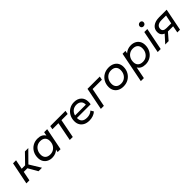

<svg xmlns="http://www.w3.org/2000/svg" viewBox="377 -2436 4309 4309"><g transform="rotate(-45 2531.5 -281.5)"><path d="M425 0 296 -224H181L136 0H40L147 -530H243L198 -306H306L524 -530H631L372 -268L536 0Z M859 6Q792 6 739 -21.5Q686 -49 655.5 -100Q625 -151 625 -223Q625 -314 664 -384.5Q703 -455 771 -495Q839 -535 925 -535Q1064 -535 1116 -440L1134 -530H1230L1125 0H1033L1046 -65Q1011 -31 963.5 -12.5Q916 6 859 6ZM880 -78Q940 -78 987 -107Q1034 -136 1060.5 -186.5Q1087 -237 1087 -302Q1087 -372 1046 -411.5Q1005 -451 929 -451Q869 -451 822.5 -422.5Q776 -394 749 -343.5Q722 -293 722 -227Q722 -157 763 -117.5Q804 -78 880 -78Z M1417 0 1504 -446H1312L1328 -530H1812L1796 -446H1600L1513 0Z M2040 6Q1961 6 1904.5 -22.5Q1848 -51 1817 -102.5Q1786 -154 1786 -224Q1786 -314 1825 -384Q1864 -454 1931.5 -494.5Q1999 -535 2085 -535Q2192 -535 2257 -474.5Q2322 -414 2322 -306Q2322 -287 2320 -269.5Q2318 -252 2315 -235H1880Q1880 -232 1880 -229Q1880 -156 1921.5 -117Q1963 -78 2048 -78Q2098 -78 2141 -94.5Q2184 -111 2212 -139L2253 -70Q2214 -33 2157.5 -13.5Q2101 6 2040 6ZM1890 -305H2233Q2236 -377 2193.5 -416Q2151 -455 2081 -455Q2009 -455 1958.5 -414.5Q1908 -374 1890 -305Z M2404 0 2510 -530H2900L2883 -446H2588L2500 0Z M3122 6Q3046 6 2990 -22.5Q2934 -51 2903.5 -102.5Q2873 -154 2873 -223Q2873 -313 2913 -383.5Q2953 -454 3023 -494.5Q3093 -535 3184 -535Q3259 -535 3315 -507Q3371 -479 3401.5 -427.5Q3432 -376 3432 -307Q3432 -217 3392 -146.5Q3352 -76 3282 -35Q3212 6 3122 6ZM3128 -78Q3188 -78 3235 -107Q3282 -136 3308.5 -186.5Q3335 -237 3335 -302Q3335 -372 3294 -411.5Q3253 -451 3177 -451Q3117 -451 3070.5 -422.5Q3024 -394 2997 -343.5Q2970 -293 2970 -227Q2970 -157 3011 -117.5Q3052 -78 3128 -78Z M3823 6Q3684 6 3631 -90L3575 194H3479L3623 -530H3715L3702 -465Q3737 -498 3784.5 -516.5Q3832 -535 3889 -535Q3956 -535 4009 -508Q4062 -481 4092.5 -429.5Q4123 -378 4123 -307Q4123 -216 4084 -145.5Q4045 -75 3977 -34.5Q3909 6 3823 6ZM3819 -78Q3879 -78 3925.5 -107Q3972 -136 3999 -186.5Q4026 -237 4026 -302Q4026 -372 3985 -411.5Q3944 -451 3868 -451Q3808 -451 3761 -422.5Q3714 -394 3687.5 -343.5Q3661 -293 3661 -227Q3661 -157 3702 -117.5Q3743 -78 3819 -78Z M4208 0 4313 -530H4409L4304 0ZM4390 -632Q4363 -632 4346 -649Q4329 -666 4329 -690Q4329 -718 4348.5 -737.5Q4368 -757 4398 -757Q4425 -757 4442 -740.5Q4459 -724 4459 -701Q4459 -670 4440 -651Q4421 -632 4390 -632Z M4831 0 4862 -164H4713Q4705 -164 4697 -164L4555 0H4447L4611 -181Q4565 -200 4540.5 -236.5Q4516 -273 4516 -324Q4516 -420 4588.5 -475Q4661 -530 4787 -530H5022L4917 0ZM4878 -240 4920 -447H4779Q4701 -447 4658 -415.5Q4615 -384 4615 -325Q4615 -240 4729 -240Z"/></g></svg>

Font: Montserrat Medium
Style: Italic
Weight: 500
Italic angle: -11.3°
Designer: Julieta Ulanovsky
Foundry: Julieta Ulanovsky
Version: Version 9.000; ttfautohint (v1.8.4.7-5d5b)